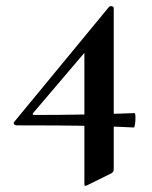

<svg xmlns="http://www.w3.org/2000/svg" viewBox="-20 -418 496 628"><path d="M27 -20 337 -396Q339 -398 343 -398Q346 -398 349 -396.5Q352 -395 352 -392V135Q352 145 344 149L265 188Q259 190 259 190Q256 190 256 182V-278L335 -338L89 -49Q83 -42 94 -42Q258 -42 420 -48Q423 -48 423 -32Q423 -21 421.5 -11Q420 -1 418 -1Q345 -5 262.5 -6.5Q180 -8 34 -8Q29 -8 26 -12Q23 -16 27 -20Z"/></svg>

Font: Cormorant Garamond
Style: Bold
Weight: 700
Designer: Christian Thalmann (Catharsis Fonts)
Foundry: Catharsis Fonts
Version: Version 4.000